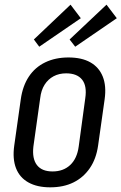

<svg xmlns="http://www.w3.org/2000/svg" viewBox="-20 -794 520 822"><path d="M195 8Q139 8 101.5 -13Q64 -34 48.5 -74Q33 -114 41 -171L69 -369Q77 -426 103.5 -466Q130 -506 173.5 -527Q217 -548 273 -548Q330 -548 367 -527Q404 -506 420 -466Q436 -426 428 -369L400 -171Q392 -114 364.5 -74Q337 -34 294.5 -13Q252 8 195 8ZM205 -60Q251 -60 280.5 -87.5Q310 -115 317 -167L345 -373Q353 -426 331.5 -453Q310 -480 263 -480Q233 -480 209.5 -467.5Q186 -455 171 -431.5Q156 -408 152 -373L123 -167Q117 -115 138 -87.5Q159 -60 205 -60ZM326 -716 148 -594 125 -625 282 -774ZM480 -716 302 -594 278 -625 436 -774Z"/></svg>

Font: Pathway Extreme Condensed
Style: Italic
Weight: 400
Width: 3
Italic angle: -8°
Version: Version 1.001;gftools[0.9.26]